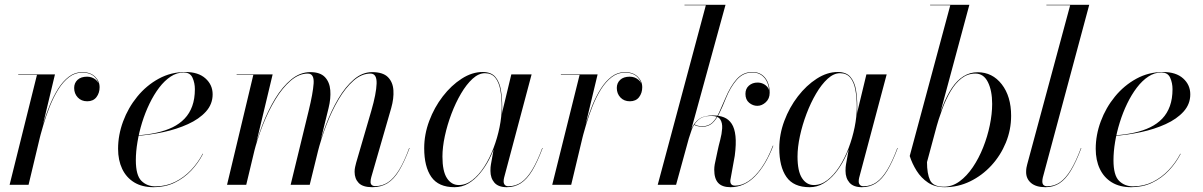

<svg xmlns="http://www.w3.org/2000/svg" viewBox="-20 -770 5014 800"><path d="M20 0 134 -458H56V-460H209L99 0ZM138 -173Q146.5 -209 158.5 -249.5Q170.5 -290 186.2 -329Q202 -368 222 -399.8Q242 -431.5 267 -450.5Q292 -469.5 322.5 -469.5Q356.5 -469.5 375.8 -450.8Q395 -432 395 -406.5Q395 -382.5 381.8 -365.2Q368.5 -348 343.5 -348Q319 -348 304 -364Q289 -380 289 -403.5Q289 -424 303 -437.2Q317 -450.5 343 -450.5Q363.5 -450.5 378.8 -438Q394 -425.5 394 -406.5H393Q393 -431 374.8 -449.2Q356.5 -467.5 322.5 -467.5Q292.5 -467.5 267.8 -448.5Q243 -429.5 223.2 -398Q203.5 -366.5 188 -327.8Q172.5 -289 160.5 -248.8Q148.5 -208.5 140 -173Z M620 10Q572 10 539 -10.2Q506 -30.5 489 -66.5Q472 -102.5 472 -150Q472 -207.5 493 -264.2Q514 -321 552 -367.5Q590 -414 641.2 -442Q692.5 -470 752.5 -470Q806.5 -470 836.2 -443.2Q866 -416.5 866 -377Q866 -336 838 -305Q810 -274 763.2 -252.8Q716.5 -231.5 660.2 -219.5Q604 -207.5 547 -203.5V-205.5Q592.5 -208.5 630.8 -216.8Q669 -225 698.8 -239.5Q728.5 -254 749.2 -275.8Q770 -297.5 781 -328Q792 -358.5 792 -398.5Q792 -424 782.2 -446Q772.5 -468 745.5 -468Q717 -468 691.2 -451Q665.5 -434 643.2 -404.8Q621 -375.5 603 -338.2Q585 -301 572.2 -260Q559.5 -219 552.8 -178.5Q546 -138 546 -102.5Q546 -39.5 569.2 -16.5Q592.5 6.5 627.5 6.5Q672 6.5 709.2 -12Q746.5 -30.5 775.8 -61.2Q805 -92 824.5 -129.5L826 -129Q806.5 -91 776.8 -59.5Q747 -28 707.8 -9Q668.5 10 620 10Z M1531 10Q1491.5 10 1474.5 -7.8Q1457.5 -25.5 1457.5 -54Q1457.5 -65 1459.8 -74.8Q1462 -84.5 1464 -92L1527 -308Q1548 -380.5 1549.2 -422Q1550.5 -463.5 1523.5 -463.5Q1487 -463.5 1453.2 -434Q1419.5 -404.5 1390.8 -355.8Q1362 -307 1339.8 -248.8Q1317.5 -190.5 1303 -133H1301Q1315.5 -190 1337.8 -249.2Q1360 -308.5 1389.5 -358.5Q1419 -408.5 1454.5 -439Q1490 -469.5 1530.5 -469.5Q1575.5 -469.5 1596.2 -448.8Q1617 -428 1619.2 -394Q1621.5 -360 1610 -319.5L1527 -32Q1525.5 -27.5 1524.8 -22.2Q1524 -17 1524 -11.5Q1524 -3.5 1529.2 1Q1534.5 5.5 1544 5.5Q1572.5 5.5 1596.5 -10.2Q1620.5 -26 1642.2 -61Q1664 -96 1685 -153.5L1686.5 -153Q1665 -95.5 1643.2 -59.5Q1621.5 -23.5 1594.8 -6.8Q1568 10 1531 10ZM926 0 1035.5 -458H966V-460H1116L1006 0ZM1191 0 1266 -308Q1284 -381.5 1286.8 -422.5Q1289.5 -463.5 1262.5 -463.5Q1226 -463.5 1191.5 -434Q1157 -404.5 1127.5 -355.8Q1098 -307 1075 -248.8Q1052 -190.5 1037.5 -133H1036Q1050.5 -190 1073.2 -249.2Q1096 -308.5 1126.2 -358.5Q1156.5 -408.5 1193.5 -439Q1230.5 -469.5 1273 -469.5Q1314 -469.5 1333.8 -448.8Q1353.5 -428 1356.2 -394Q1359 -360 1349 -319.5L1270.5 0Z M1874 10Q1807 10 1777.2 -32.8Q1747.5 -75.5 1747.5 -152.5Q1747.5 -210 1768.5 -266.2Q1789.5 -322.5 1825 -368.5Q1860.5 -414.5 1903.8 -442.2Q1947 -470 1991 -470Q2027 -470 2044.5 -448.8Q2062 -427.5 2067.2 -394Q2072.5 -360.5 2072.5 -324Q2072.5 -291 2066.2 -253.5Q2060 -216 2048 -178.5Q2036 -141 2018.8 -107.2Q2001.5 -73.5 1979.2 -47Q1957 -20.5 1930.8 -5.2Q1904.5 10 1874 10ZM1891.5 1Q1921.5 1 1948.2 -19.8Q1975 -40.5 1997.5 -75.2Q2020 -110 2036.2 -152.8Q2052.5 -195.5 2061.5 -240Q2070.5 -284.5 2070.5 -324Q2070.5 -363 2064.8 -395Q2059 -427 2043.8 -446Q2028.5 -465 2000.5 -465Q1974.5 -465 1949 -441.8Q1923.5 -418.5 1901 -380.2Q1878.5 -342 1861 -295.8Q1843.5 -249.5 1833.5 -203Q1823.5 -156.5 1823.5 -117.5Q1823.5 -56.5 1842.2 -27.8Q1861 1 1891.5 1ZM2091.5 10Q2056.5 10 2040 -9Q2023.5 -28 2023.5 -58Q2023.5 -66.5 2024 -73.2Q2024.5 -80 2025.5 -85L2037 -148.5L2059.5 -222.5L2072.5 -302.5L2110.5 -460H2195L2080.5 -30Q2078.5 -22.5 2078.5 -14Q2078.5 -5.5 2083.2 0.2Q2088 6 2099 6Q2128 6 2151.8 -10.2Q2175.5 -26.5 2197 -61.8Q2218.5 -97 2239.5 -153.5L2241 -153Q2219.5 -95.5 2197.8 -59.5Q2176 -23.5 2150.5 -6.8Q2125 10 2091.5 10Z M2281 0 2395 -458H2317V-460H2470L2360 0ZM2399 -173Q2407.5 -209 2419.5 -249.5Q2431.5 -290 2447.2 -329Q2463 -368 2483 -399.8Q2503 -431.5 2528 -450.5Q2553 -469.5 2583.5 -469.5Q2617.5 -469.5 2636.8 -450.8Q2656 -432 2656 -406.5Q2656 -382.5 2642.8 -365.2Q2629.5 -348 2604.5 -348Q2580 -348 2565 -364Q2550 -380 2550 -403.5Q2550 -424 2564 -437.2Q2578 -450.5 2604 -450.5Q2624.5 -450.5 2639.8 -438Q2655 -425.5 2655 -406.5H2654Q2654 -431 2635.8 -449.2Q2617.5 -467.5 2583.5 -467.5Q2553.5 -467.5 2528.8 -448.5Q2504 -429.5 2484.2 -398Q2464.5 -366.5 2449 -327.8Q2433.5 -289 2421.5 -248.8Q2409.5 -208.5 2401 -173Z M2720.5 0 2921 -748H2832V-750H3003L2797 0ZM3024 10Q2989 10 2972.5 -7.8Q2956 -25.5 2956 -63Q2956 -67 2956.5 -73.8Q2957 -80.5 2958 -85L2969.5 -139.5Q2974 -161.5 2980.8 -186.8Q2987.5 -212 2989 -235Q2990.5 -258 2981 -272.5Q2971.5 -287 2943.5 -287Q2908 -287 2889.2 -269.8Q2870.5 -252.5 2862.2 -229.8Q2854 -207 2849 -190H2847Q2858 -236 2875 -257Q2892 -278 2911.8 -283.5Q2931.5 -289 2951 -289Q2977 -289 2996.8 -281Q3016.5 -273 3028.8 -254.2Q3041 -235.5 3044.5 -203Q3048 -170.5 3041.5 -121L3024 -24Q3023.5 -22.5 3023.2 -19.8Q3023 -17 3023 -15.5Q3023 3.5 3043 3.5Q3071 3.5 3099 -15.2Q3127 -34 3153 -71Q3179 -108 3200.5 -163.5L3202 -162.5Q3170 -80 3125.5 -35Q3081 10 3024 10ZM2907 -242Q2895.5 -242 2886 -244.5Q2876.5 -247 2871.5 -250.5L2872.5 -252.5Q2878 -249 2886 -246.5Q2894 -244 2907 -244Q2932.5 -244 2948.5 -259.8Q2964.5 -275.5 2976.5 -301.8Q2988.5 -328 3002 -360Q3023.5 -411.5 3050 -440.8Q3076.5 -470 3115 -470Q3137.5 -470 3153.5 -459.2Q3169.5 -448.5 3178.2 -429Q3187 -409.5 3187 -383.5Q3187 -359 3170.8 -344Q3154.5 -329 3135.5 -329Q3117 -329 3101.5 -341.8Q3086 -354.5 3086 -379Q3086 -400.5 3100.5 -413.2Q3115 -426 3136.5 -426Q3149.5 -426 3160.8 -420.5Q3172 -415 3179 -405.5Q3186 -396 3186 -383.5H3185Q3185 -408.5 3176.5 -427.5Q3168 -446.5 3152.5 -457.2Q3137 -468 3115 -468Q3077 -468 3050.2 -437.8Q3023.5 -407.5 3004 -359Q2990.5 -325 2977.5 -298.5Q2964.5 -272 2948.2 -257Q2932 -242 2907 -242Z M3353.5 10Q3286.5 10 3256.8 -32.8Q3227 -75.5 3227 -152.5Q3227 -210 3248 -266.2Q3269 -322.5 3304.5 -368.5Q3340 -414.5 3383.2 -442.2Q3426.5 -470 3470.5 -470Q3506.5 -470 3524 -448.8Q3541.5 -427.5 3546.8 -394Q3552 -360.5 3552 -324Q3552 -291 3545.8 -253.5Q3539.5 -216 3527.5 -178.5Q3515.5 -141 3498.2 -107.2Q3481 -73.5 3458.8 -47Q3436.5 -20.5 3410.2 -5.2Q3384 10 3353.5 10ZM3371 1Q3401 1 3427.8 -19.8Q3454.5 -40.5 3477 -75.2Q3499.5 -110 3515.8 -152.8Q3532 -195.5 3541 -240Q3550 -284.5 3550 -324Q3550 -363 3544.2 -395Q3538.5 -427 3523.2 -446Q3508 -465 3480 -465Q3454 -465 3428.5 -441.8Q3403 -418.5 3380.5 -380.2Q3358 -342 3340.5 -295.8Q3323 -249.5 3313 -203Q3303 -156.5 3303 -117.5Q3303 -56.5 3321.8 -27.8Q3340.5 1 3371 1ZM3571 10Q3536 10 3519.5 -9Q3503 -28 3503 -58Q3503 -66.5 3503.5 -73.2Q3504 -80 3505 -85L3516.5 -148.5L3539 -222.5L3552 -302.5L3590 -460H3674.5L3560 -30Q3558 -22.5 3558 -14Q3558 -5.5 3562.8 0.2Q3567.5 6 3578.5 6Q3607.5 6 3631.2 -10.2Q3655 -26.5 3676.5 -61.8Q3698 -97 3719 -153.5L3720.5 -153Q3699 -95.5 3677.2 -59.5Q3655.5 -23.5 3630 -6.8Q3604.5 10 3571 10Z M3916 10Q3875.5 10 3846.8 -9.2Q3818 -28.5 3799.2 -58.5Q3780.5 -88.5 3770.5 -120L3939.5 -748H3855.5V-750H4019L3842.5 -94.5Q3842.5 -46.5 3855.2 -19.2Q3868 8 3913 8Q3947.5 8 3978 -14.2Q4008.5 -36.5 4033.5 -73.5Q4058.5 -110.5 4076.5 -155.8Q4094.5 -201 4104.2 -248.2Q4114 -295.5 4114 -337Q4114 -392.5 4096.2 -428Q4078.5 -463.5 4044 -463.5Q4012 -463.5 3986.2 -443.5Q3960.5 -423.5 3940.8 -389.8Q3921 -356 3905.8 -314.5Q3890.5 -273 3878.5 -230H3876.5Q3891 -285 3908.5 -329.2Q3926 -373.5 3947.2 -404.8Q3968.5 -436 3995 -452.5Q4021.5 -469 4053.5 -469Q4115 -469 4154 -418.8Q4193 -368.5 4193 -287.5Q4193 -229 4171 -175.5Q4149 -122 4110.5 -80.2Q4072 -38.5 4022 -14.2Q3972 10 3916 10Z M4336 10Q4297 10 4276.2 -7.5Q4255.5 -25 4255.5 -53Q4255.5 -63 4256.8 -70.8Q4258 -78.5 4260 -85L4439 -748H4340V-750H4518.5L4325 -30Q4324 -26 4323.5 -21.5Q4323 -17 4323 -14Q4323 6 4343.5 6Q4372.5 6 4396.2 -10.2Q4420 -26.5 4441.5 -61.8Q4463 -97 4484 -153.5L4485.5 -153Q4464 -95.5 4442.2 -59.5Q4420.5 -23.5 4395 -6.8Q4369.5 10 4336 10Z M4693.5 10Q4645.5 10 4612.5 -10.2Q4579.5 -30.5 4562.5 -66.5Q4545.5 -102.5 4545.5 -150Q4545.5 -207.5 4566.5 -264.2Q4587.5 -321 4625.5 -367.5Q4663.5 -414 4714.8 -442Q4766 -470 4826 -470Q4880 -470 4909.8 -443.2Q4939.5 -416.5 4939.5 -377Q4939.5 -336 4911.5 -305Q4883.5 -274 4836.8 -252.8Q4790 -231.5 4733.8 -219.5Q4677.5 -207.5 4620.5 -203.5V-205.5Q4666 -208.5 4704.2 -216.8Q4742.5 -225 4772.2 -239.5Q4802 -254 4822.8 -275.8Q4843.5 -297.5 4854.5 -328Q4865.5 -358.5 4865.5 -398.5Q4865.5 -424 4855.8 -446Q4846 -468 4819 -468Q4790.5 -468 4764.8 -451Q4739 -434 4716.8 -404.8Q4694.5 -375.5 4676.5 -338.2Q4658.5 -301 4645.8 -260Q4633 -219 4626.2 -178.5Q4619.5 -138 4619.5 -102.5Q4619.5 -39.5 4642.8 -16.5Q4666 6.5 4701 6.5Q4745.5 6.5 4782.8 -12Q4820 -30.5 4849.2 -61.2Q4878.5 -92 4898 -129.5L4899.5 -129Q4880 -91 4850.2 -59.5Q4820.5 -28 4781.2 -9Q4742 10 4693.5 10Z"/></svg>

Font: Bodoni Moda 96pt
Style: Italic
Weight: 400
Italic angle: -13°
Version: Version 2.004